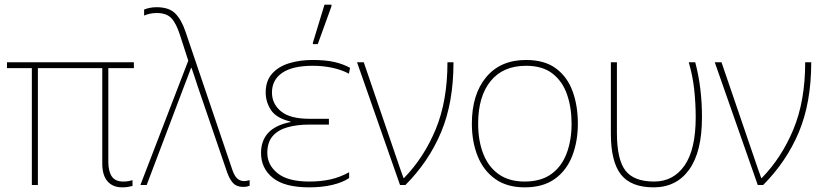

<svg xmlns="http://www.w3.org/2000/svg" viewBox="-20 -796 3540 826"><path d="M506 10Q465 10 442.5 -16Q420 -42 420 -92V-503H143V0H117V-503H10V-528H556V-503H446V-100Q446 -59 461 -37Q476 -15 510 -15Q525 -15 534 -17Q543 -19 550 -21V4Q543 6 531.5 8Q520 10 506 10Z M1026 8Q998 8 983 -8Q968 -24 957 -55L830 -426Q822 -450 816.5 -467.5Q811 -485 804 -504H802Q795 -486 788.5 -468Q782 -450 775 -433L611 0H584L790 -535L754 -646Q738 -696 717 -718Q696 -740 654 -740Q637 -740 623 -736.5Q609 -733 600 -729V-755Q610 -759 623.5 -762Q637 -765 654 -765Q706 -765 733 -739Q760 -713 778 -660L980 -64Q990 -36 1002.5 -26.5Q1015 -17 1029 -17Q1037 -17 1043.5 -18.5Q1050 -20 1054 -21V3Q1049 5 1042.5 6.5Q1036 8 1026 8Z M1310 10Q1204 10 1153.5 -31Q1103 -72 1103 -138Q1103 -191 1134 -224.5Q1165 -258 1230 -271V-273Q1168 -288 1145.5 -323Q1123 -358 1123 -398Q1123 -448 1150.5 -479Q1178 -510 1224 -524Q1270 -538 1325 -538Q1381 -538 1419.5 -529Q1458 -520 1486 -504L1481 -479Q1452 -495 1411.5 -504Q1371 -513 1326 -513Q1238 -513 1194 -482.5Q1150 -452 1150 -398Q1150 -349 1189 -317Q1228 -285 1310 -285H1395V-260H1310Q1258 -260 1217 -248.5Q1176 -237 1153 -210.5Q1130 -184 1130 -138Q1130 -86 1174.5 -50.5Q1219 -15 1310 -15Q1360 -15 1401 -24Q1442 -33 1482 -55V-30Q1454 -11 1409.5 -0.5Q1365 10 1310 10ZM1326 -606V-612L1376 -776H1406V-769L1347 -606Z M1701 0 1516 -528H1545L1703 -66Q1706 -58 1709 -49.5Q1712 -41 1716 -30H1718Q1804 -118 1854.5 -240Q1905 -362 1905 -528H1931Q1931 -354 1877.5 -227Q1824 -100 1724 0Z M2466 -264Q2466 -187 2441.5 -124.5Q2417 -62 2366.5 -26Q2316 10 2237 10Q2161 10 2110.5 -26Q2060 -62 2035 -124Q2010 -186 2010 -264Q2010 -390 2071.5 -464Q2133 -538 2243 -538Q2323 -538 2372 -501.5Q2421 -465 2443.5 -403Q2466 -341 2466 -264ZM2037 -264Q2037 -191 2059 -134.5Q2081 -78 2125.5 -46.5Q2170 -15 2237 -15Q2307 -15 2351.5 -47Q2396 -79 2417.5 -135.5Q2439 -192 2439 -264Q2439 -333 2419.5 -389.5Q2400 -446 2357 -479.5Q2314 -513 2243 -513Q2144 -513 2090.5 -447Q2037 -381 2037 -264Z M2792 10Q2695 10 2651.5 -45Q2608 -100 2608 -221V-528H2634V-225Q2634 -110 2670.5 -62.5Q2707 -15 2794 -15Q2877 -15 2925 -84Q2973 -153 2973 -292Q2973 -351 2966.5 -411Q2960 -471 2943 -528H2971Q2986 -471 2993 -412.5Q3000 -354 3000 -292Q3000 -143 2945 -66.5Q2890 10 2792 10Z M3240 0 3055 -528H3084L3242 -66Q3245 -58 3248 -49.5Q3251 -41 3255 -30H3257Q3343 -118 3393.5 -240Q3444 -362 3444 -528H3470Q3470 -354 3416.5 -227Q3363 -100 3263 0Z"/></svg>

Font: Noto Sans Thin
Style: Regular
Weight: 100
Designer: Monotype Design Team
Foundry: Monotype Imaging Inc.
Version: Version 2.007